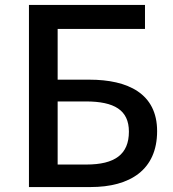

<svg xmlns="http://www.w3.org/2000/svg" viewBox="-20 -756 699 776"><path d="M346 0C505 0 615 -69 615 -226C615 -378 497 -434 341 -434H213V-639H566V-736H97V0ZM327 -346C442 -346 501 -311 501 -224C501 -132 444 -91 329 -91H213V-346Z"/></svg>

Font: Kinto Sans Med
Style: Regular
Weight: 500
Designer: Authors: Ryoko NISHIZUKA  (kana & ideographs); Paul D. Hunt (Latin, Greek & Cyrillic); Wenlong ZHANG  (bopomofo); Sandol
Foundry: Adobe Systems Incorporated, ookami Inc.
Version: Version 0.001